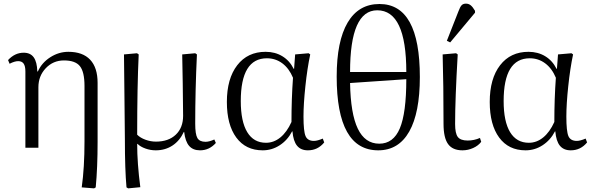

<svg xmlns="http://www.w3.org/2000/svg" viewBox="-20 -804 3235 1045"><path d="M492.2 221.2 424.8 215.8Q439.9 109.4 439.9 -35.2V-335.9Q439.9 -412.6 415 -443.8Q390.1 -475.1 328.1 -475.1Q269.5 -475.1 229.2 -432.9Q189 -390.6 189 -329.1V0H118.2V-415Q118.2 -444.3 108.6 -457.8Q99.1 -471.2 79.1 -471.2Q59.6 -471.2 32.2 -457L23.9 -477.1Q61 -517.1 108.9 -517.1Q145.5 -517.1 163.6 -491.9Q181.6 -466.8 183.1 -415H186Q207.5 -462.9 253.7 -492.4Q299.8 -522 352.1 -522Q430.2 -522 470.7 -479Q511.2 -436 511.2 -353V-32.2Q511.2 108.4 501 215.8Z M677.7 221.2 668.5 215.8Q659.7 119.6 659.7 -46.9Q659.7 -82 657.2 -290Q654.8 -498 654.8 -507.8L725.6 -514.2L734.9 -507.8Q726.6 -334.5 726.6 -70.8Q743.7 -53.7 771.7 -43.5Q799.8 -33.2 828.6 -33.2Q897 -33.2 936.8 -71Q976.6 -108.9 976.6 -173.8Q976.6 -217.8 974.6 -349.4Q972.7 -481 971.7 -507.8L1042.5 -514.2L1051.8 -507.8Q1042.5 -311.5 1042.5 -130.9Q1042.5 -73.2 1054.4 -52.7Q1066.4 -32.2 1098.6 -32.2Q1118.7 -32.2 1146.5 -44.9L1154.8 -25.9Q1119.1 14.2 1068.8 14.2Q1030.3 14.2 1009.3 -10Q988.3 -34.2 982.4 -85.9H980.5Q958 -37.6 918.5 -11.7Q878.9 14.2 827.6 14.2Q798.8 14.2 771.5 4.4Q744.1 -5.4 728.5 -21H726.6Q726.6 85 743.7 214.8Z M1409.7 14.2Q1317.4 14.2 1266.1 -55.4Q1214.8 -125 1214.8 -249Q1214.8 -376 1271.2 -449Q1327.6 -522 1425.8 -522Q1477.1 -522 1516.6 -498Q1556.2 -474.1 1578.6 -429.2H1580.6L1586.4 -507.8L1659.7 -514.2L1668.5 -507.8Q1652.3 -431.6 1642.1 -334.7Q1631.8 -237.8 1631.8 -169.9Q1631.8 -89.4 1643.1 -63.2Q1654.3 -37.1 1688.5 -37.1Q1707.5 -37.1 1736.8 -49.8L1744.6 -28.8Q1709.5 14.2 1655.8 14.2Q1617.2 14.2 1596.7 -11Q1576.2 -36.1 1571.8 -88.9H1569.8Q1544.9 -41 1502.4 -13.4Q1460 14.2 1409.7 14.2ZM1427.7 -26.9Q1470.2 -26.9 1505.9 -55.9Q1541.5 -85 1566.4 -140.1Q1566.4 -266.1 1574.7 -380.9Q1553.2 -432.1 1516.4 -459.5Q1479.5 -486.8 1432.6 -486.8Q1290.5 -486.8 1290.5 -253.9Q1290.5 -142.6 1325.7 -84.7Q1360.8 -26.9 1427.7 -26.9Z M2038.6 14.2Q1812.5 14.2 1812.5 -387.2Q1812.5 -580.1 1872.1 -681.2Q1931.6 -782.2 2045.4 -782.2Q2265.1 -782.2 2265.1 -384.8Q2265.1 -189.9 2207.3 -87.9Q2149.4 14.2 2038.6 14.2ZM1885.3 -412.1H2191.4Q2191.4 -748 2033.2 -748Q1885.3 -748 1885.3 -412.1ZM2044.4 -22Q2121.1 -22 2156.2 -105.5Q2191.4 -189 2191.4 -373L1885.3 -352.1Q1888.2 -185.1 1927.5 -103.5Q1966.8 -22 2044.4 -22Z M2430.2 -573.2 2412.1 -582 2475.1 -742.2Q2483.9 -766.1 2492.2 -775.1Q2500.5 -784.2 2516.1 -784.2Q2530.8 -784.2 2542 -775.1Q2553.2 -766.1 2565.4 -745.1V-734.9ZM2497.1 14.2Q2443.4 14.2 2418.7 -20Q2394 -54.2 2394 -129.9Q2394 -342.8 2389.2 -507.8L2462.4 -514.2L2471.2 -507.8Q2457 -263.7 2457 -128.9Q2457 -77.6 2471.9 -58.3Q2486.8 -39.1 2525.4 -39.1Q2560.5 -39.1 2592.3 -53.2L2599.1 -32.2Q2583.5 -11.2 2555.4 1.5Q2527.3 14.2 2497.1 14.2Z M2840.3 14.2Q2748 14.2 2696.8 -55.4Q2645.5 -125 2645.5 -249Q2645.5 -376 2701.9 -449Q2758.3 -522 2856.4 -522Q2907.7 -522 2947.3 -498Q2986.8 -474.1 3009.3 -429.2H3011.2L3017.1 -507.8L3090.3 -514.2L3099.1 -507.8Q3083 -431.6 3072.8 -334.7Q3062.5 -237.8 3062.5 -169.9Q3062.5 -89.4 3073.7 -63.2Q3085 -37.1 3119.1 -37.1Q3138.2 -37.1 3167.5 -49.8L3175.3 -28.8Q3140.1 14.2 3086.4 14.2Q3047.9 14.2 3027.3 -11Q3006.8 -36.1 3002.4 -88.9H3000.5Q2975.6 -41 2933.1 -13.4Q2890.6 14.2 2840.3 14.2ZM2858.4 -26.9Q2900.9 -26.9 2936.5 -55.9Q2972.2 -85 2997.1 -140.1Q2997.1 -266.1 3005.4 -380.9Q2983.9 -432.1 2947 -459.5Q2910.2 -486.8 2863.3 -486.8Q2721.2 -486.8 2721.2 -253.9Q2721.2 -142.6 2756.3 -84.7Q2791.5 -26.9 2858.4 -26.9Z"/></svg>

Font: Literata Light
Style: Regular
Weight: 300
Designer: Latin by Veronika Burian and Jose Scaglione. Greek by Irene Vlachou. Cyrillic by Vera Evstafieva.
Foundry: TypeTogether
Version: Version 3.021